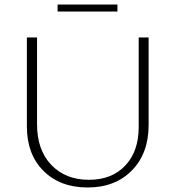

<svg xmlns="http://www.w3.org/2000/svg" viewBox="-20 -824 777 850"><path d="M235 -773V-804H500V-773ZM99 -264V-658H144V-274Q144 -160 207 -94Q270 -28 374 -28Q475 -28 534.5 -91Q594 -154 594 -261V-658H638V-271Q638 -145 564 -69.5Q490 6 368 6Q246 6 172.5 -67.5Q99 -141 99 -264Z"/></svg>

Font: EauTestSC Light
Style: Regular
Weight: 300
Designer: Christian Thalmann (Catharsis Fonts)
Version: Version 0.001;PS 000.001;hotconv 1.0.88;makeotf.lib2.5.64775